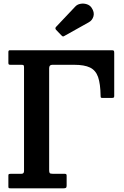

<svg xmlns="http://www.w3.org/2000/svg" viewBox="-20 -1023 676 1043"><path d="M96 -671H37.5Q30.5 -671 28 -672.8Q25.5 -674.5 25.5 -682V-740.5Q25.5 -750 33 -750H588.5Q596.5 -750 598.5 -747Q600.5 -744 600.5 -735.5V-501Q600.5 -494 597 -492.5Q593.5 -491 586.5 -491H536.5Q529 -491 527.8 -493.5Q526.5 -496 526.5 -503Q525.5 -568 512.8 -604.5Q500 -641 469.2 -656Q438.5 -671 383 -671H264Q247 -671 247 -652.5V-99Q247 -87 250 -83Q253 -79 266 -79H328Q335 -79 338.5 -77.5Q342 -76 342 -69V-15Q342 -5.5 338.2 -2.8Q334.5 0 325.5 0H38Q30.5 0 28 -1.2Q25.5 -2.5 25.5 -10V-70Q25.5 -76.5 29 -77.8Q32.5 -79 39 -79H97Q110.5 -79 110.5 -94V-656Q110.5 -666 108.2 -668.5Q106 -671 96 -671ZM314 -830.5 285 -860.5Q277 -869.5 285 -877.5L389 -987.5Q399.5 -999 416.8 -1002.2Q434 -1005.5 451 -1000.2Q468 -995 477.5 -981Q494 -956.5 487.8 -934.5Q481.5 -912.5 462.5 -902L332 -829Q326 -825 322.5 -825Q319 -825 314 -830.5Z"/></svg>

Font: Besley* Narrow Semi
Style: Regular
Weight: 600
Width: 4
Designer: Owen Earl
Foundry: indestructible type*
Version: Version 3.000; ttfautohint (v1.8.3)